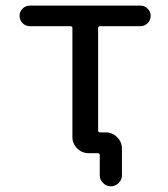

<svg xmlns="http://www.w3.org/2000/svg" viewBox="-20 -567 601 685"><path d="M357.4 -94.7Q380.9 -94.7 397.9 -77.6Q415 -60.5 415 -37.1V58.6Q415 74.2 403.3 85.9Q391.6 97.7 375.5 97.7Q359.4 97.7 347.7 85.9Q335.9 74.2 335.9 58.6V-13.7Q335.9 -20.5 328.1 -20.5H323.2H295.9Q272.5 -20.5 255.4 -37.6Q238.3 -54.7 238.3 -78.1V-466.8Q238.3 -473.6 230.5 -473.6H85.9Q71.3 -473.6 60.5 -484.4Q49.8 -495.1 49.8 -510.3Q49.8 -525.4 60.5 -536.1Q71.3 -546.9 85.9 -546.9H480.5Q496.1 -546.9 506.8 -536.1Q517.6 -525.4 517.6 -510.3Q517.6 -495.1 506.8 -484.4Q496.1 -473.6 480.5 -473.6H337.9Q330.1 -473.6 330.1 -466.8V-101.6Q330.1 -94.7 337.9 -94.7Z"/></svg>

Font: Gen Jyuu Gothic P Regular
Style: Regular
Weight: 400
Designer: [Source Han Sans]
Ryoko NISHIZUKA  (kana & ideographs); Paul D. Hunt (Latin, Greek & Cyrillic); Wenlong ZHANG  (bopomofo
Version: Version 1.002.20150607